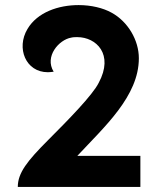

<svg xmlns="http://www.w3.org/2000/svg" viewBox="-20 -735 622 755"><path d="M191 -453C154 -513 212 -579 260 -587C268 -589 276 -589 284 -589C358 -589 429 -522 368 -409C344 -361 249 -264 170 -185C87 -102 50 -55 50 0H532V-122H284C391 -237 526 -357 526 -506C526 -577 483 -650 419 -685C385 -704 338 -715 289 -715C210 -715 127 -687 88 -621C43 -546 81 -451 168 -451C176 -451 183 -452 191 -453Z"/></svg>

Font: Mesarto
Style: Regular
Weight: 700
Designer: Mohamed Gaber
Foundry: Kief Type Foundry
Version: Version 2.020